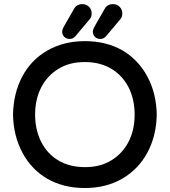

<svg xmlns="http://www.w3.org/2000/svg" viewBox="-20 -903 833 942"><path d="M611.3 -473.6Q581.1 -532.7 525.9 -565.9Q470.2 -598.6 396.5 -598.6Q319.8 -598.6 266.1 -564.9Q211.9 -531.7 182.1 -473.9Q152.3 -416 152.3 -340.8Q152.3 -266.6 181.6 -208Q211.9 -147.9 266.6 -115.7Q321.8 -83 397.5 -83Q473.1 -83 526.9 -116.7Q581.1 -149.9 610.8 -207.5Q640.6 -265.6 640.6 -340.3Q640.6 -415 611.3 -473.6ZM581.5 -655.3Q616.7 -634.8 645.5 -605.5Q679.7 -571.3 703.6 -526.4Q747.1 -444.8 749 -340.8Q747.1 -236.8 704.1 -156.2Q659.7 -72.8 580.1 -26.6Q500.5 19.5 396 19.5Q291.5 19.5 211.4 -26.4Q176.3 -46.9 147 -76.2Q113.3 -110.4 90.6 -152.8Q67.9 -195.3 56.4 -241.9Q44.9 -288.6 43.9 -340.8Q45.9 -445.8 88.9 -526.4Q131.8 -608.9 212.2 -655Q292.5 -701.2 397 -701.2Q501.5 -701.2 581.5 -655.3ZM435.5 -748Q435.5 -758.3 443.4 -772L493.2 -858.9Q496.6 -865.7 501.5 -870.6Q514.2 -882.8 534.2 -882.8Q553.7 -882.8 566.9 -869.6Q580.1 -856.4 580.1 -837.2Q580.1 -817.9 567.9 -805.7L501 -726.1Q489.3 -711.9 471.7 -711.9Q456.1 -711.9 445.8 -722.2Q435.5 -732.4 435.5 -748ZM285.2 -748Q285.2 -758.3 293 -772L342.8 -858.9Q346.2 -865.7 351.1 -870.6Q363.8 -882.8 383.8 -882.8Q403.3 -882.8 417 -869.6Q429.7 -856.4 429.7 -837.2Q429.7 -817.9 417.5 -805.7L350.6 -726.1Q338.9 -711.9 321.3 -711.9Q305.7 -711.9 295.4 -722.2Q285.2 -732.4 285.2 -748Z"/></svg>

Font: YuPearl-SemiBold
Style: SemiBold
Weight: 600
Designer: Max Yao
Foundry: Max-Everyday
Version: Version 1.011; ttfautohint (v1.8.3)